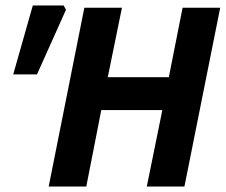

<svg xmlns="http://www.w3.org/2000/svg" viewBox="-20 -680 823 700"><path d="M157.5 0 287.5 -651.8H424.6L372.9 -398.5H595.5L645.7 -651.8H782.8L652.4 0H515.2L571.9 -278.8H349.3L294.6 0ZM28.2 -408.8 99.6 -660H212L220.6 -644.5L114.9 -408.8Z"/></svg>

Font: Source Sans 3 VF
Style: Italic
Weight: 200
Italic angle: -11°
Designer: Paul D. Hunt
Foundry: Adobe Systems Incorporated
Version: Version 3.042;hotconv 1.0.118;makeotfexe 2.5.65603